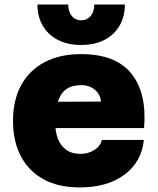

<svg xmlns="http://www.w3.org/2000/svg" viewBox="-20 -809 690 841"><path d="M329 12Q237 12 172 -23Q107 -58 72 -123.5Q37 -189 37 -280Q37 -370 72.5 -435.5Q108 -501 175 -536.5Q242 -572 335 -572Q487 -572 555.5 -486.5Q624 -401 611 -248H182L183 -363L422 -364Q420 -395 396 -415.5Q372 -436 336 -436Q274 -436 248 -395Q222 -354 222 -271Q222 -231 234 -200.5Q246 -170 270.5 -152.5Q295 -135 333 -135Q367 -135 394 -152.5Q421 -170 426 -196H610Q601 -101 526 -44.5Q451 12 329 12ZM335 -612Q276 -612 233 -634.5Q190 -657 167 -697Q144 -737 144 -789H279Q279 -758 294.5 -739Q310 -720 335 -720Q361 -720 377 -739Q393 -758 393 -789H527Q527 -737 504 -697Q481 -657 438 -634.5Q395 -612 335 -612Z"/></svg>

Font: Azeret Mono ExtraBold
Style: Regular
Weight: 800
Designer: Martin Vácha
Foundry: Displaay
Version: Version 1.002